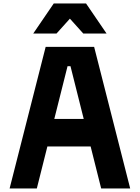

<svg xmlns="http://www.w3.org/2000/svg" viewBox="-20 -1065 790 1085"><path d="M238 -800H512L715.7 0H551.7L378.3 -691H361.7L188.1 0H34.3ZM178.4 -392.8H571.6V-237.5H178.4ZM283.7 -1045.3H466.3L582.2 -875.5H450.6L328.2 -1011.6H421.8L299.4 -875.5H167.8Z"/></svg>

Font: Martian Mono sWd Rg
Style: Regular
Weight: 400
Width: 6
Monospace: yes
Designer: Roman Shamin
Foundry: Evil Martians
Version: Version 1.000